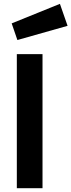

<svg xmlns="http://www.w3.org/2000/svg" viewBox="-20 -983 373 1003"><path d="M41 -860.8 293 -962.9 333 -848.1 70.8 -773.9ZM67.9 0V-700.2H202.1V0Z"/></svg>

Font: TitilliumWeb-Bold
Style: Bold
Weight: 700
Version: Version 1.001;PS 57.000;hotconv 1.0.70;makeotf.lib2.5.55311